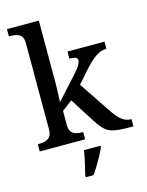

<svg xmlns="http://www.w3.org/2000/svg" viewBox="-141 -845 882 1152"><g transform="rotate(-15 300.0 -269.5)"><path d="M18 0V-45H27Q47 -45 65 -50Q83 -55 94.5 -69.5Q106 -84 106 -115V-649Q106 -678 94.5 -692Q83 -706 65 -710.5Q47 -715 27 -715H18V-760H216V-374Q216 -361 215.5 -340.5Q215 -320 214 -300.5Q213 -281 212.5 -267.5Q212 -254 212 -254L337 -392Q365 -423 374.5 -440Q384 -457 384 -470Q384 -483 371.5 -487.5Q359 -492 334 -492V-536H564V-492Q529 -492 495.5 -468.5Q462 -445 423 -401L355 -324L488 -126Q514 -86 540 -65.5Q566 -45 597 -45H600V0H586Q539 0 508 -3Q477 -6 455.5 -15Q434 -24 416 -43Q398 -62 377 -95L280 -247L216 -199V-111Q216 -82 227.5 -68Q239 -54 257 -49.5Q275 -45 295 -45H300V0ZM245 208Q253 176 262 136Q271 96 277 61H379V71Q370 92 355.5 119Q341 146 324.5 173Q308 200 293 221H245Z"/></g></svg>

Font: Noto Serif Tamil Medium
Style: Regular
Weight: 500
Designer: Indian Type Foundry, Tom Grace, and the Monotype Design Team
Foundry: Monotype Imaging Inc.
Version: Version 2.004; ttfautohint (v1.8.4.7-5d5b)